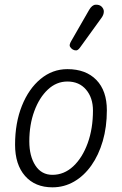

<svg xmlns="http://www.w3.org/2000/svg" viewBox="-20 -799 521 822"><path d="M204.5 3Q130 3 87.2 -45.8Q44.5 -94.5 44.5 -179.5Q44.5 -273 73.8 -346Q103 -419 153.8 -461Q204.5 -503 268.5 -503Q347.5 -503 392.5 -456.8Q437.5 -410.5 437.5 -327Q437.5 -255.5 420 -195.2Q402.5 -135 371 -90.5Q339.5 -46 297 -21.5Q254.5 3 204.5 3ZM105.5 -194Q105.5 -130.5 131.5 -90.5Q157.5 -50.5 204.5 -50.5Q254.5 -50.5 293.8 -87.2Q333 -124 355.5 -186.2Q378 -248.5 378 -325.5Q378 -380.5 348.5 -415.2Q319 -450 268.5 -450Q221.5 -450 184.8 -415.5Q148 -381 126.8 -323Q105.5 -265 105.5 -194ZM291.5 -587Q283.5 -592 279.5 -599.5Q275.5 -607 284.5 -622.5L361.5 -756.5Q374 -778 389.2 -778.8Q404.5 -779.5 413.5 -772Q425 -761.5 424.5 -748.8Q424 -736 415.5 -724L323 -596Q314 -583.5 306.2 -583.2Q298.5 -583 291.5 -587Z"/></svg>

Font: Edu VIC WA NT Hand
Style: Regular
Weight: 400
Designer: Tina and Corey Anderson, Eben Sorkin, Mirko Velimirovic
Foundry: Google for Education
Version: Version 1.000